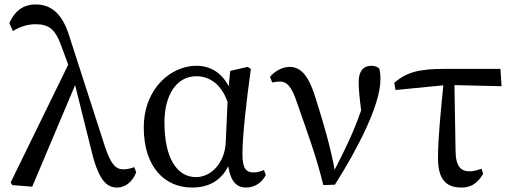

<svg xmlns="http://www.w3.org/2000/svg" viewBox="-20 -830 2306 864"><path d="M584 -78C566 -71 551 -68 535 -68C500 -68 479 -91 452 -171L292 -667C261 -768 211 -810 140 -810C84 -810 45 -779 22 -726L38 -690C65 -707 100 -721 139 -721C197 -721 228 -702 256 -623L287 -539L28 -9L35 3L125 10L318 -447L394 -142C427 -9 466 14 508 14C543 14 577 -12 593 -55Z M996 -193C993 -97 930 -33 862 -33C778 -33 720 -116 720 -279C720 -396 770 -487 864 -487C926 -487 978 -447 1004 -371ZM1168 -65C1152 -58 1136 -54 1121 -54C1088 -54 1071 -71 1071 -136C1071 -217 1088 -371 1109 -520L1094 -529L1016 -511L1009 -442C977 -503 927 -534 863 -534C751 -534 627 -433 627 -256C627 -78 722 14 844 14C918 14 974 -16 1007 -82C1018 -12 1046 14 1087 14C1128 14 1160 -10 1176 -42Z M1205 -459C1215 -461 1226 -463 1239 -463C1275 -463 1295 -434 1319 -361C1360 -242 1403 -129 1435 3L1487 1C1585 -153 1692 -356 1692 -473C1692 -497 1690 -508 1687 -521C1678 -529 1669 -534 1651 -534C1614 -534 1594 -508 1594 -461C1594 -434 1597 -398 1605 -333C1573 -241 1539 -169 1486 -66C1469 -159 1440 -263 1405 -373C1372 -487 1336 -529 1283 -529C1252 -529 1217 -511 1195 -484Z M2025 -447 2237 -442 2232 -520H1981C1870 -520 1811 -507 1754 -457L1760 -425L1975 -446C1965 -342 1951 -213 1951 -119C1951 -27 1984 14 2056 14C2100 14 2129 -5 2154 -48L2147 -71C2130 -65 2112 -59 2095 -59C2054 -59 2031 -79 2030 -152Z"/></svg>

Font: Noto Serif CJK JP Medium
Style: Regular
Weight: 500
Designer: Ryoko NISHIZUKA 西塚涼子 (kana & ideographs); Frank Grießhammer (Latin, Greek & Cyrillic); Wenlong ZHANG 张文龙 (bopomofo); San
Foundry: Adobe Systems Incorporated
Version: Version 1.000;PS 1;hotconv 16.6.53;makeotf.lib2.5.65590